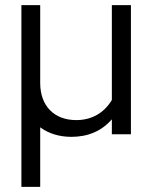

<svg xmlns="http://www.w3.org/2000/svg" viewBox="-20 -521 591 745"><path d="M63 204H136V-27C168 -3 210 10 257 10C322 10 375 -13 414 -58V0H488V-501H414V-133C384 -83 336 -55 276 -55C190 -55 136 -110 136 -199V-501H63Z"/></svg>

Font: Red Hat Display
Style: Regular
Weight: 400
Designer: Pentagram, MCKL
Foundry: Pentagram, MCKL
Version: Version 1.023